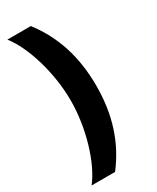

<svg xmlns="http://www.w3.org/2000/svg" viewBox="-226 -804 837 1025"><g transform="rotate(-30 192.0 -291.5)"><path d="M302.9 -291.2C302.9 -468 256.4 -614.7 159.4 -741.5H14.6C89.1 -647.4 145.6 -459.9 145.2 -291.2C145.6 -123.6 89.1 63.9 14.6 157.7H159.4C256.4 31.2 302.9 -115.1 302.9 -291.2Z"/></g></svg>

Font: RED Number
Style: Bold
Weight: 700
Designer: RED UED
Foundry: rsms
Version: Version 1.003;FEAKit 1.0